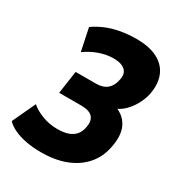

<svg xmlns="http://www.w3.org/2000/svg" viewBox="-185 -830 888 956"><g transform="rotate(30 259.5 -352.5)"><path d="M190 11Q145 11 105 3.5Q65 -4 34.5 -18.5Q4 -33 -12 -51L50 -184Q74 -162 115.5 -146Q157 -130 203 -130Q242 -130 267 -139.5Q292 -149 306 -166.5Q320 -184 325 -210Q333 -250 314.5 -270.5Q296 -291 249 -291H122L141 -422H257Q298 -422 321 -441.5Q344 -461 351 -498Q357 -524 349.5 -540.5Q342 -557 322.5 -566Q303 -575 271 -575Q234 -575 192.5 -561Q151 -547 114 -520L87 -649Q115 -669 151 -684.5Q187 -700 231 -708Q275 -716 322 -716Q398 -716 445.5 -690.5Q493 -665 511 -618.5Q529 -572 516 -509Q509 -479 493 -449.5Q477 -420 455 -397.5Q433 -375 405 -363L407 -369Q457 -349 477.5 -303Q498 -257 482 -183Q469 -122 430 -78.5Q391 -35 330.5 -12Q270 11 190 11Z"/></g></svg>

Font: Nunito Sans 10pt Condensed Black
Style: Italic
Weight: 900
Width: 3
Italic angle: -9°
Designer: Vernon Adams
Foundry: Vernon Adams
Version: Version 3.101;gftools[0.9.27]